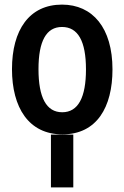

<svg xmlns="http://www.w3.org/2000/svg" viewBox="-20 -573 540 833"><path d="M251 10C400 10 468 -108 468 -272C468 -452 382 -553 249 -553C107 -553 32 -443 32 -273C32 -107 104 10 251 10ZM250 -86C181 -86 147 -150 147 -273C147 -395 181 -456 249 -456C318 -456 353 -395 353 -272C353 -150 319 -86 250 -86ZM201 240H298V11H201Z"/></svg>

Font: Noto Sans Mono ExtraCondensed SemiBold
Style: Regular
Weight: 600
Width: 2
Designer: Monotype Design Team
Foundry: Monotype Imaging Inc.
Version: Version 2.014